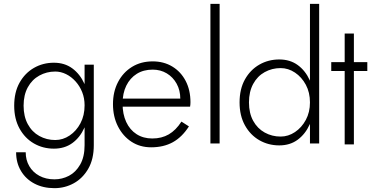

<svg xmlns="http://www.w3.org/2000/svg" viewBox="-20 -774 1940 1001"><path d="M64 20Q64 75 89.5 117.5Q115 160 160 183.5Q205 207 264 207Q318 207 364.5 181.5Q411 156 440 106Q469 56 469 -17V-437H421V-17Q421 44 398 84Q375 124 339.5 142.5Q304 161 264 161Q219 161 185 142.5Q151 124 132.5 92Q114 60 114 20ZM54 -223Q54 -154 82 -103.5Q110 -53 157 -26Q204 1 261 1Q317 1 357 -28Q397 -57 420 -108Q443 -159 443 -223Q443 -287 420 -337.5Q397 -388 357 -417.5Q317 -447 261 -447Q204 -447 157 -420Q110 -393 82 -343Q54 -293 54 -223ZM103 -223Q103 -279 125 -319Q147 -359 185 -380Q223 -401 268 -401Q297 -401 324.5 -387.5Q352 -374 374 -349.5Q396 -325 408.5 -293.5Q421 -262 421 -225Q421 -172 399.5 -131.5Q378 -91 343 -67.5Q308 -44 268 -44Q223 -44 185 -65Q147 -86 125 -126.5Q103 -167 103 -223Z M768 -6Q833 -6 881 -32.5Q929 -59 965 -115L926 -140Q897 -95 860 -73.5Q823 -52 774 -52Q727 -52 692 -74.5Q657 -97 638 -138Q619 -179 619 -234Q619 -288 638.5 -327.5Q658 -367 693 -389Q728 -411 776 -411Q817 -411 849.5 -391.5Q882 -372 901 -337.5Q920 -303 920 -259Q920 -251 918 -243.5Q916 -236 914 -231L934 -260H600V-218H971Q972 -223 972.5 -229.5Q973 -236 973 -241Q973 -304 948 -352Q923 -400 878.5 -427Q834 -454 776 -454Q715 -454 668.5 -425.5Q622 -397 595.5 -346.5Q569 -296 569 -231Q569 -166 595 -115Q621 -64 665.5 -35Q710 -6 768 -6Z M1077 -754V-26H1125V-754Z M1596 -754V-26H1644V-754ZM1229 -240Q1229 -171 1257 -120.5Q1285 -70 1332 -43Q1379 -16 1436 -16Q1492 -16 1532 -45.5Q1572 -75 1595 -126Q1618 -177 1618 -240Q1618 -305 1595 -355.5Q1572 -406 1532 -435Q1492 -464 1436 -464Q1379 -464 1332 -437Q1285 -410 1257 -360Q1229 -310 1229 -240ZM1278 -240Q1278 -296 1300 -336.5Q1322 -377 1360 -398Q1398 -419 1443 -419Q1483 -419 1518 -395.5Q1553 -372 1574.5 -332Q1596 -292 1596 -240Q1596 -189 1574.5 -149Q1553 -109 1518 -85.5Q1483 -62 1443 -62Q1398 -62 1360 -83Q1322 -104 1300 -144Q1278 -184 1278 -240Z M1707 -450V-404H1895V-450ZM1777 -599V-21H1825V-599Z"/></svg>

Font: SpinnyJost
Style: Regular
Weight: 300
Version: Version 3.710